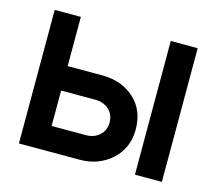

<svg xmlns="http://www.w3.org/2000/svg" viewBox="-79 -604 794 703"><g transform="rotate(15 317.5 -252.5)"><path d="M446.3 -159.7Q446.3 -88.9 397.2 -44.4Q348.1 0 276.4 0H46.4V-506.3H145.5V-319.8H276.4Q350.6 -319.8 398.4 -276.4Q446.3 -232.9 446.3 -159.7ZM347.2 -159.7Q347.2 -189.9 326.7 -208.5Q306.2 -227.1 275.4 -227.1H145.5V-92.8H275.4Q306.2 -92.8 326.7 -111.3Q347.2 -129.9 347.2 -159.7ZM486.3 0.5V-506.3H588.4V0.5Z"/></g></svg>

Font: Alte DIN 1451 Mittelschrift
Style: Regular
Weight: 400
Designer: Peter Wiegel
Foundry: Peter Wiegel
Version: Version 1.002 September 20, 2019